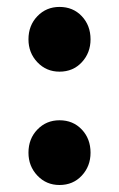

<svg xmlns="http://www.w3.org/2000/svg" viewBox="-20 -517 340 549"><path d="M150.1 -312.1Q112.4 -312.1 86.9 -339Q61.4 -365.9 61.4 -404.5Q61.4 -444.2 86.9 -470.7Q112.4 -497.2 150.1 -497.2Q188.9 -497.2 213.9 -470.7Q238.9 -444.2 238.9 -404.5Q238.9 -365.9 213.9 -339Q188.9 -312.1 150.1 -312.1ZM150.1 12Q112.4 12 86.9 -14.9Q61.4 -41.8 61.4 -80.4Q61.4 -120.2 86.9 -146.6Q112.4 -173.1 150.1 -173.1Q188.9 -173.1 213.9 -146.6Q238.9 -120.2 238.9 -80.4Q238.9 -41.8 213.9 -14.9Q188.9 12 150.1 12Z"/></svg>

Font: Source Sans Variable
Style: Regular
Weight: 200
Designer: Paul D. Hunt
Foundry: Adobe Systems Incorporated
Version: Version 3.006;hotconv 1.0.111;makeotfexe 2.5.65597